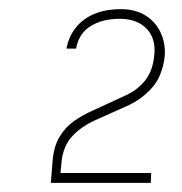

<svg xmlns="http://www.w3.org/2000/svg" viewBox="-20 -636 397 419"><path d="M114.5 -284.5 112 -258.5H310L309 -237H91L94.5 -282Q97 -316 109.8 -337.2Q122.5 -358.5 141.5 -371.8Q160.5 -385 183 -395L248 -425Q278 -437.5 295.8 -459.2Q313.5 -481 316.5 -514.5Q321 -551 300.2 -573Q279.5 -595 241.5 -595Q203.5 -595 177.8 -579Q152 -563 146 -530H125Q130 -556 145 -575.2Q160 -594.5 184.8 -605.2Q209.5 -616 244 -616Q275.5 -616 297.5 -602.2Q319.5 -588.5 330.5 -565Q341.5 -541.5 339.5 -513Q334 -468.5 310.5 -443Q287 -417.5 256.5 -404.5L188.5 -374Q155.5 -359 136.8 -337.8Q118 -316.5 114.5 -284.5Z"/></svg>

Font: Karla ExtraLight
Style: Italic
Weight: 250
Italic angle: -8°
Designer: Jonathan Pinhorn
Version: Version 2.004;gftools[0.9.33]